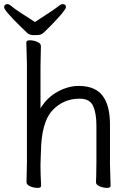

<svg xmlns="http://www.w3.org/2000/svg" viewBox="-20 -903 628 934"><path d="M180 1Q180 11 162.5 11Q145 11 127 3.5Q109 -4 109 -17L111 -115V-590L108 -697Q108 -707 125.5 -707Q143 -707 161 -699.5Q179 -692 179 -679L177 -580V-376Q209 -429 260.5 -457Q312 -485 363 -485Q455 -485 489 -422Q515 -376 515 -297V-105L518 1Q518 11 500.5 11Q483 11 465 3.5Q447 -4 447 -16V-17Q448 -25 448 -44L449 -115V-293Q449 -352 433 -387.5Q417 -423 367 -423Q288 -423 234.5 -365.5Q181 -308 179 -162Q178 -129 177 -105V-89Q177 -59 180 1ZM81 -773Q0 -852 0 -867.5Q0 -883 17 -883Q25 -883 41.5 -868.5Q58 -854 150 -796Q245 -857 260.5 -870Q276 -883 284 -883Q301 -883 301 -868.5Q301 -854 225 -776Q206 -757 195 -746.5Q184 -736 174 -734Q164 -732 143.5 -732Q123 -732 111.5 -743.5Q100 -755 81 -773Z"/></svg>

Font: LXGW WenKai TC
Style: Regular
Weight: 400
Designer: LXGW / Fontworks Inc.
Foundry: LXGW / Fontworks Inc.
Version: Version 1.330